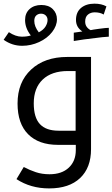

<svg xmlns="http://www.w3.org/2000/svg" viewBox="-26 -799 620 1059"><path d="M391.1 -78.1V-407.2H348.1Q259.3 -407.2 209.7 -360.4Q160.2 -313.5 160.2 -229Q160.2 -150.9 194.1 -114.5Q228 -78.1 296.9 -78.1ZM245.1 240.2Q143.1 240.2 64.9 189L105 122.1Q137.2 139.2 171.4 150.6Q205.6 162.1 247.1 162.1Q314.9 162.1 353.5 125.7Q392.1 89.4 392.1 28.8V0H293.9Q187.5 0 129.2 -58.6Q70.8 -117.2 70.8 -228Q70.8 -345.7 145.5 -415.3Q220.2 -484.9 345.2 -484.9H476.1V23.9Q476.1 126 415.8 183.1Q355.5 240.2 245.1 240.2ZM380.9 -618.7 428.2 -625.5Q393.1 -648.4 393.1 -689Q393.1 -731.9 421.1 -755.4Q449.2 -778.8 495.1 -778.8Q534.2 -778.8 561 -763.7L545.9 -718.8Q525.9 -731 496.1 -731Q474.1 -731 459 -718.5Q443.8 -706.1 443.8 -679.7Q443.8 -662.6 452.6 -650.6Q461.4 -638.7 474.1 -632.8Q483.9 -635.3 522 -640.4Q560.1 -645.5 574.2 -645.5V-596.7Q566.4 -596.7 538.8 -594Q511.2 -591.3 437 -581.5L380.9 -572.8ZM188 -620.6Q214.4 -634.8 225.3 -653.1Q236.3 -671.4 236.3 -688.5Q236.3 -704.1 226.1 -713.9Q215.8 -723.6 200.2 -723.6Q185.1 -723.6 174.1 -713.9Q163.1 -704.1 163.1 -683.6Q163.1 -652.8 188 -620.6ZM96.2 -546.4Q40.5 -546.4 -5.9 -579.6L22.9 -621.6Q60.1 -596.7 94.2 -596.7Q123.5 -596.7 144 -603.5Q112.3 -644 112.3 -688.5Q112.3 -726.6 137.2 -749Q162.1 -771.5 202.1 -771.5Q242.2 -771.5 265.1 -748.8Q288.1 -726.1 288.1 -692.4Q288.1 -656.7 261.5 -622.3Q234.9 -587.9 189.9 -567.1Q145 -546.4 96.2 -546.4Z"/></svg>

Font: DroidArabicKufi
Style: Regular
Weight: 400
Designer: Pascal Zoghbi
Foundry: Ascender Corporation
Version: Version 1.00; ttfautohint (v1.4.1)